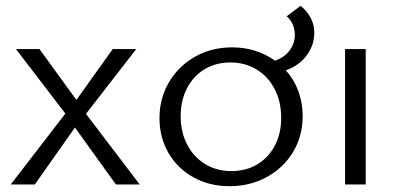

<svg xmlns="http://www.w3.org/2000/svg" viewBox="-20 -635 1375 661"><path d="M205 -244 35 -466H116L243 -291L368 -466H449L276 -243L461 0H379L238 -196L100 0H17Z M964 -393Q992 -362 1007 -321.5Q1022 -281 1022 -235Q1022 -166 988.5 -111Q955 -56 897.5 -25Q840 6 770 6Q701 6 646 -24.5Q591 -55 560 -108.5Q529 -162 529 -228Q529 -296 561.5 -351.5Q594 -407 651 -439.5Q708 -472 779 -472Q862 -472 927 -426Q960 -438 977.5 -462Q995 -486 995 -514Q995 -554 967 -579L1015 -615Q1062 -576 1062 -522Q1062 -480 1036 -444.5Q1010 -409 964 -393ZM948 -229Q948 -285 925.5 -328.5Q903 -372 863 -396Q823 -420 773 -420Q724 -420 685 -397Q646 -374 624 -331.5Q602 -289 602 -235Q602 -180 624.5 -137Q647 -94 686.5 -70Q726 -46 777 -46Q827 -46 865.5 -69Q904 -92 926 -133.5Q948 -175 948 -229Z M1168 -466H1239V0H1168Z"/></svg>

Font: Ysabeau SC
Style: Regular
Weight: 400
Designer: Christian Thalmann (Catharsis Fonts)
Version: Version 0.003